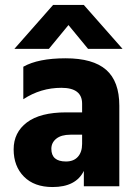

<svg xmlns="http://www.w3.org/2000/svg" viewBox="-20 -751 556 774"><path d="M177 -554H38L194 -731H318L474 -554H335L256 -650ZM192 3Q118 3 76.5 -39Q35 -81 35 -149Q35 -217 88.5 -257.5Q142 -298 247 -298H311V-333Q311 -397 227.5 -397Q144 -397 74 -351V-482Q134 -516 244.5 -516Q355 -516 408 -469.5Q461 -423 461 -325V0H318V-62Q286 3 192 3ZM246 -100Q277 -100 294 -119Q311 -138 311 -171V-208H264Q227 -208 207 -192Q187 -176 187 -151Q187 -100 246 -100Z"/></svg>

Font: Hind Mysuru
Style: Bold
Weight: 700
Designer: Manushi Parikh, Hitesh Malaviya
Foundry: Indian Type Foundry
Version: Version 0.703;PS 1.0;hotconv 1.0.86;makeotf.lib2.5.63406